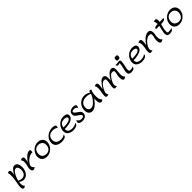

<svg xmlns="http://www.w3.org/2000/svg" viewBox="830 -3550 6559 6559"><g transform="rotate(-45 4110.0 -270.0)"><path d="M222.2 174.3Q210 186.5 189.9 201.9Q169.9 217.3 151.9 217.3Q119.6 217.3 104 198.2Q88.4 179.2 83.3 151.9Q78.1 124.5 78.1 99.6Q78.1 61 84.2 23.2Q90.3 -14.6 97.7 -51.8Q114.3 -137.7 127.7 -224.4Q141.1 -311 141.1 -398.9Q141.1 -433.1 137.2 -467.8Q133.3 -502.4 118.2 -533.7Q132.3 -542.5 149.9 -550.3Q167.5 -558.1 184.6 -558.1Q209 -558.1 221.9 -545.2Q234.9 -532.2 239.5 -512.7Q244.1 -493.2 244.1 -473.1Q244.1 -437.5 236.8 -403.1Q229.5 -368.7 220.2 -334.5Q227.1 -348.1 234.9 -361.8Q249.5 -387.2 272.5 -421.6Q295.4 -456.1 324.2 -489.3Q353 -522.5 385.7 -544.4Q418.5 -566.4 452.1 -566.4Q501 -566.4 532.5 -545.7Q564 -524.9 581.5 -490.7Q599.1 -456.5 606.2 -416.3Q613.3 -376 613.3 -336.9Q613.3 -273.9 595.9 -211.9Q578.6 -149.9 544.2 -99.1Q509.8 -48.3 458.5 -18.1Q407.2 12.2 338.9 12.2Q293.9 12.2 254.9 -7.3Q215.8 -26.9 178.2 -49.8L176.8 -38.6Q175.8 -29.8 173.8 -13.7Q171.9 2.4 170.2 18.3Q168.5 34.2 168.5 41.5Q168.5 80.1 180.4 114.3Q192.4 148.4 222.2 174.3ZM421.9 -460.4Q385.7 -460.4 353.3 -434.3Q320.8 -408.2 293.2 -366.5Q265.6 -324.7 244.1 -277.3Q222.7 -230 207.5 -186.8Q192.4 -143.6 185.1 -114.7L184.1 -105Q218.3 -88.4 257.8 -76.2Q297.4 -64 332.5 -64Q396 -64 438.5 -94.7Q481 -125.5 502.4 -176.8Q523.9 -228 523.9 -289.6Q523.9 -315.4 519.8 -345Q515.6 -374.5 504.6 -400.6Q493.7 -426.8 473.6 -443.6Q453.6 -460.4 421.9 -460.4Z M825.7 6.3Q792.5 6.3 774.2 -9.5Q755.9 -25.4 748.5 -50.8Q741.2 -76.2 741.2 -104.5Q741.2 -154.8 752.7 -203.4Q764.2 -252 775.6 -300.8Q787.1 -349.6 787.1 -399.9Q787.1 -436.5 776.6 -471.2Q766.1 -505.9 741.2 -533.7Q759.8 -543 780.3 -550.5Q800.8 -558.1 821.8 -558.1Q856.9 -558.1 873 -539.6Q889.2 -521 889.2 -486.8Q889.2 -442.9 880.4 -396Q871.6 -349.1 856.9 -315.9Q884.8 -353 919.9 -396.2Q955.1 -439.5 996.3 -478.3Q1037.6 -517.1 1084.5 -542Q1131.3 -566.9 1182.6 -566.9Q1208.5 -566.9 1216.8 -545.4Q1225.1 -523.9 1225.1 -502.9Q1225.1 -475.6 1215.3 -449.2Q1162.6 -450.7 1104.2 -430.9Q1045.9 -411.1 989 -368.4Q932.1 -325.7 882.8 -258.3Q867.2 -236.3 853 -208.5Q838.9 -180.7 838.9 -152.8Q838.9 -115.7 860.4 -86.2Q881.8 -56.6 911.6 -36.6Q901.9 -29.3 886.5 -19Q871.1 -8.8 854.7 -1.2Q838.4 6.3 825.7 6.3Z M1462.9 14.2Q1395 14.2 1340.8 -12.7Q1286.6 -39.6 1255.4 -89.6Q1224.1 -139.6 1224.1 -210Q1224.1 -283.2 1253.2 -347.7Q1282.2 -412.1 1332.8 -461.4Q1383.3 -510.7 1448.5 -538.8Q1513.7 -566.9 1585.9 -566.9Q1653.8 -566.9 1707.5 -540.3Q1761.2 -513.7 1792.5 -463.4Q1823.7 -413.1 1823.7 -342.8Q1823.7 -269.5 1794.9 -205.1Q1766.1 -140.6 1715.8 -91.3Q1665.5 -42 1600.6 -13.9Q1535.6 14.2 1462.9 14.2ZM1523.4 -66.4Q1590.8 -66.4 1637 -98.1Q1683.1 -129.9 1706.5 -182.6Q1730 -235.4 1730 -298.8Q1730 -361.8 1702.4 -403.1Q1674.8 -444.3 1627.7 -464.8Q1580.6 -485.4 1521.5 -485.4Q1457 -485.4 1411.6 -454.3Q1366.2 -423.3 1342.5 -372.1Q1318.8 -320.8 1318.8 -259.3Q1318.8 -164.1 1375.5 -115.2Q1432.1 -66.4 1523.4 -66.4Z M2188.5 14.2Q2133.8 14.2 2081.3 2Q2028.8 -10.3 1986.8 -37.4Q1944.8 -64.5 1919.9 -108.4Q1895 -152.3 1895 -215.3Q1895 -290.5 1927 -354.5Q1959 -418.5 2013.7 -466.1Q2068.4 -513.7 2137 -540.3Q2205.6 -566.9 2279.3 -566.9Q2298.3 -566.9 2324.5 -564.9Q2350.6 -563 2375.2 -555.9Q2399.9 -548.8 2416.5 -533.4Q2433.1 -518.1 2433.1 -491.2Q2433.1 -477.5 2427.2 -455.6Q2421.4 -433.6 2409.2 -425.8Q2387.2 -452.1 2354.2 -464.8Q2321.3 -477.5 2285.2 -481.4Q2249 -485.4 2216.8 -485.4Q2113.8 -485.4 2051.5 -425.5Q1989.3 -365.7 1989.3 -260.7Q1989.3 -191.4 2019.3 -148.7Q2049.3 -106 2100.6 -86.2Q2151.9 -66.4 2214.8 -66.4Q2277.3 -66.4 2311.8 -76.2Q2346.2 -85.9 2363.8 -99.4Q2381.3 -112.8 2392.6 -124.5Q2399.4 -85.9 2383.5 -59.3Q2367.7 -32.7 2336.9 -16.6Q2306.2 -0.5 2267.1 6.8Q2228 14.2 2188.5 14.2Z M2956.5 -111.8Q2956.5 -74.2 2934.8 -49.6Q2913.1 -24.9 2879.6 -11Q2846.2 2.9 2809.8 8.5Q2773.4 14.2 2744.1 14.2Q2671.9 14.2 2608.4 -8.3Q2544.9 -30.8 2505.6 -80.6Q2466.3 -130.4 2466.3 -211.9Q2466.3 -258.3 2480.7 -304.2Q2495.1 -350.1 2519 -389.6Q2571.3 -474.1 2652.6 -520.5Q2733.9 -566.9 2833 -566.9Q2870.1 -566.9 2908.7 -556.6Q2947.3 -546.4 2973.9 -521.2Q3000.5 -496.1 3000.5 -451.2Q3000.5 -394.5 2970 -354.7Q2939.5 -314.9 2889.4 -289.1Q2839.4 -263.2 2780.3 -249.3Q2721.2 -235.4 2662.8 -230.5Q2604.5 -225.6 2558.1 -227.5Q2558.1 -205.1 2560.3 -184.1Q2562.5 -163.1 2567.9 -148.4Q2582 -109.9 2620.1 -89.1Q2658.2 -68.4 2707.8 -62.3Q2757.3 -56.2 2807.4 -62.5Q2857.4 -68.8 2896.7 -85.2Q2936 -101.6 2952.6 -125Q2956.5 -121.1 2956.5 -111.8ZM2570.8 -335Q2566.9 -319.3 2563.5 -297.9Q2599.1 -295.9 2644.8 -297.6Q2690.4 -299.3 2737.1 -306.4Q2783.7 -313.5 2823 -326.9Q2862.3 -340.3 2886.5 -362.3Q2910.6 -384.3 2910.6 -415.5Q2910.6 -437.5 2895.5 -451.2Q2880.4 -464.8 2858.2 -472.2Q2835.9 -479.5 2812.7 -482.4Q2789.6 -485.4 2773.4 -485.4Q2696.8 -485.4 2643.8 -448Q2590.8 -410.6 2570.8 -335Z M3186 11.2Q3163.6 11.2 3135.7 6.8Q3107.9 2.4 3082.3 -8.3Q3056.6 -19 3040 -37.8Q3023.4 -56.6 3023.4 -85.4Q3023.4 -106 3032.2 -127.9Q3041 -149.9 3060.5 -159.2Q3074.7 -109.9 3118.2 -86.2Q3161.6 -62.5 3209.5 -62.5Q3227.5 -62.5 3252 -67.4Q3276.4 -72.3 3294.9 -85Q3313.5 -97.7 3313.5 -120.6Q3313.5 -144.5 3294.9 -166.3Q3276.4 -188 3252 -205.8Q3227.5 -223.6 3209.5 -235.4Q3179.2 -255.9 3150.4 -277.8Q3121.6 -299.8 3103 -328.9Q3084.5 -357.9 3084.5 -398.9Q3084.5 -460.9 3116.5 -497.8Q3148.4 -534.7 3198.2 -550.8Q3248 -566.9 3301.3 -566.9Q3325.7 -566.9 3352.5 -561.3Q3379.4 -555.7 3398.2 -539.8Q3417 -523.9 3417 -493.2Q3417 -473.6 3408.2 -451.2Q3399.4 -428.7 3379.9 -420.4Q3362.3 -458.5 3326.9 -473.9Q3291.5 -489.3 3252 -489.3Q3236.8 -489.3 3215.8 -485.4Q3194.8 -481.4 3178.7 -470.9Q3162.6 -460.4 3162.6 -440.4Q3162.6 -418.5 3181.4 -397Q3200.2 -375.5 3224.6 -357.9Q3249 -340.3 3265.6 -329.1Q3296.4 -308.6 3325.9 -285.9Q3355.5 -263.2 3374.8 -233.6Q3394 -204.1 3394 -162.1Q3394 -102.5 3364.5 -64Q3335 -25.4 3287.4 -7.1Q3239.7 11.2 3186 11.2Z M4005.9 -162.6V-252.4Q3987.8 -226.1 3960.9 -191.7Q3934.1 -157.2 3900.1 -121.6Q3866.2 -85.9 3827.1 -55.7Q3788.1 -25.4 3745.6 -6.6Q3703.1 12.2 3659.7 12.2Q3597.7 12.2 3557.9 -16.8Q3518.1 -45.9 3499 -94Q3480 -142.1 3480 -198.7Q3480 -274.4 3506.3 -341.1Q3532.7 -407.7 3580.6 -458.5Q3628.4 -509.3 3693.6 -538.1Q3758.8 -566.9 3836.4 -566.9Q3873 -566.9 3912.8 -557.1Q3952.6 -547.4 3988 -531.5Q4023.4 -515.6 4046.9 -496.6Q4054.2 -522 4066.7 -540.5Q4079.1 -559.1 4100.1 -559.1Q4113.8 -559.1 4127.9 -552Q4142.1 -544.9 4152.8 -537.6Q4120.1 -478.5 4109.6 -405.8Q4099.1 -333 4099.1 -266.1Q4099.1 -218.3 4104.7 -179Q4110.4 -139.6 4128.2 -105Q4146 -70.3 4181.6 -35.6Q4168 -24.9 4143.8 -9.3Q4119.6 6.3 4102.1 6.3Q4069.8 6.3 4050.8 -10.5Q4031.7 -27.3 4022 -54Q4012.2 -80.6 4009 -109.6Q4005.9 -138.7 4005.9 -162.6ZM3572.8 -250Q3572.8 -206.5 3586.2 -171.1Q3599.6 -135.7 3628.9 -115Q3658.2 -94.2 3706.1 -94.2Q3745.6 -94.2 3785.9 -115.7Q3826.2 -137.2 3864 -172.4Q3901.9 -207.5 3934.3 -249Q3966.8 -290.5 3990.7 -331.3Q4014.6 -372.1 4026.9 -403.8Q4028.8 -413.6 4031 -423.3Q4033.2 -433.1 4035.2 -443.4Q4010.7 -464.4 3977.5 -474.4Q3944.3 -484.4 3908.2 -487.3Q3872.1 -490.2 3839.8 -490.2Q3765.6 -490.2 3705.1 -462.6Q3644.5 -435.1 3608.6 -381.3Q3572.8 -327.6 3572.8 -250Z M4373.5 6.3Q4346.7 6.3 4334.2 -8.8Q4321.8 -23.9 4318.6 -45.9Q4315.4 -67.9 4315.4 -88.4Q4315.4 -140.6 4325.4 -191.7Q4335.4 -242.7 4345.2 -293.7Q4355 -344.7 4355 -397Q4355 -433.1 4346.9 -468.5Q4338.9 -503.9 4317.4 -533.7Q4333.5 -543.5 4353 -550.8Q4372.6 -558.1 4391.6 -558.1Q4431.2 -558.1 4445.1 -531.7Q4459 -505.4 4459 -471.2Q4459 -420.9 4450.2 -371.6Q4441.4 -322.3 4433.6 -272.9Q4448.7 -296.9 4472.7 -333.5Q4496.6 -370.1 4526.4 -409.9Q4556.2 -449.7 4589.6 -484.9Q4623 -520 4657.5 -542Q4691.9 -564 4724.6 -564Q4771 -564 4796.4 -543.2Q4821.8 -522.5 4832 -488.3Q4842.3 -454.1 4842.3 -414.1Q4842.3 -380.9 4841.8 -347.2Q4841.3 -313.5 4834.5 -280.8Q4848.6 -307.6 4870.8 -344.2Q4893.1 -380.9 4921.9 -419.2Q4950.7 -457.5 4983.9 -490.5Q5017.1 -523.4 5053 -543.7Q5088.9 -564 5125.5 -564Q5170.9 -564 5195.1 -545.2Q5219.2 -526.4 5228.5 -494.4Q5237.8 -462.4 5237.8 -422.9Q5237.8 -365.2 5228.8 -308.6Q5219.7 -252 5219.7 -194.3Q5219.7 -148.4 5233.2 -107.2Q5246.6 -65.9 5283.7 -35.6Q5269.5 -24.4 5245.8 -9Q5222.2 6.3 5203.6 6.3Q5175.8 6.3 5159.2 -8.5Q5142.6 -23.4 5134.3 -46.6Q5126 -69.8 5123.3 -95.2Q5120.6 -120.6 5120.6 -141.6Q5120.1 -199.2 5129.4 -246.3Q5138.7 -293.5 5148.2 -331.1Q5157.7 -368.7 5156.7 -397.5Q5156.2 -434.1 5131.3 -445.8Q5106.4 -457.5 5075.7 -457.5Q5044.4 -457.5 5014.2 -438.5Q4983.9 -419.4 4956.3 -388.4Q4928.7 -357.4 4905.5 -321.5Q4882.3 -285.6 4864.7 -251.2Q4847.2 -216.8 4836.9 -191.4Q4817.4 -143.6 4816.9 -98.6Q4816.4 -53.7 4848.6 -7.3Q4830.6 -2 4811.8 2.2Q4793 6.3 4773.9 6.3Q4747.6 6.3 4735.4 -8.8Q4723.1 -23.9 4719.7 -45.9Q4716.3 -67.9 4716.3 -87.9Q4716.3 -137.7 4726.3 -186.8Q4736.3 -235.8 4746.1 -285.2Q4755.9 -334.5 4755.9 -384.8Q4755.9 -433.1 4738.5 -445.3Q4721.2 -457.5 4675.8 -457.5Q4644.5 -457.5 4614.3 -438.2Q4584 -418.9 4556.4 -387.9Q4528.8 -356.9 4505.4 -320.8Q4481.9 -284.7 4464.1 -250.2Q4446.3 -215.8 4436 -190.4Q4415.5 -140.6 4415.5 -98.4Q4415.5 -56.2 4447.8 -7.3Q4429.7 -2 4411.1 2.2Q4392.6 6.3 4373.5 6.3Z M5472.2 -498Q5457 -490.7 5436.3 -483.9Q5415.5 -477.1 5393.8 -477.5Q5372.1 -478 5353.5 -492.9Q5335 -507.8 5323.7 -543.9Q5379.4 -542 5420.4 -550Q5461.4 -558.1 5506.3 -558.1Q5532.2 -558.1 5544.9 -546.4Q5557.6 -534.7 5561.5 -516.8Q5565.4 -499 5564.2 -479.5Q5563 -460 5561.5 -443.8Q5558.1 -412.6 5549.1 -370.1Q5540 -327.6 5530.8 -284.2Q5527.3 -269 5521.2 -242.7Q5515.1 -216.3 5510.7 -186.3Q5506.3 -156.2 5508.1 -128.9Q5509.8 -101.6 5521.7 -84.2Q5533.7 -66.9 5560.5 -66.9Q5580.6 -66.9 5608.4 -68.6Q5636.2 -70.3 5662.6 -77.1Q5689 -84 5704.1 -99.1L5705.1 -100.1V-98.6Q5705.1 -55.2 5679.7 -31Q5654.3 -6.8 5617.2 2.9Q5580.1 12.7 5544.4 12.7Q5485.4 12.7 5455.1 -8.1Q5424.8 -28.8 5415.5 -63Q5406.2 -97.2 5410.4 -138.7Q5414.6 -180.2 5425 -222.4Q5435.5 -264.6 5444.3 -300.8Q5455.6 -347.2 5464.6 -395.8Q5473.6 -444.3 5472.2 -498ZM5521 -602.5Q5490.7 -602.5 5475.8 -615.2Q5460.9 -627.9 5460.9 -659.2Q5460.9 -680.2 5465.1 -700.7Q5469.2 -721.2 5474.6 -741.2Q5493.2 -748 5512.9 -753.2Q5532.7 -758.3 5552.7 -758.3Q5582 -758.3 5599.9 -745.1Q5617.7 -731.9 5617.7 -700.2Q5617.7 -678.7 5610.8 -658.4Q5604 -638.2 5595.7 -618.7Q5577.6 -611.8 5559.1 -607.2Q5540.5 -602.5 5521 -602.5Z M6280.3 -111.8Q6280.3 -74.2 6258.5 -49.6Q6236.8 -24.9 6203.4 -11Q6169.9 2.9 6133.5 8.5Q6097.2 14.2 6067.9 14.2Q5995.6 14.2 5932.1 -8.3Q5868.7 -30.8 5829.3 -80.6Q5790 -130.4 5790 -211.9Q5790 -258.3 5804.4 -304.2Q5818.8 -350.1 5842.8 -389.6Q5895 -474.1 5976.3 -520.5Q6057.6 -566.9 6156.7 -566.9Q6193.8 -566.9 6232.4 -556.6Q6271 -546.4 6297.6 -521.2Q6324.2 -496.1 6324.2 -451.2Q6324.2 -394.5 6293.7 -354.7Q6263.2 -314.9 6213.1 -289.1Q6163.1 -263.2 6104 -249.3Q6044.9 -235.4 5986.6 -230.5Q5928.2 -225.6 5881.8 -227.5Q5881.8 -205.1 5884 -184.1Q5886.2 -163.1 5891.6 -148.4Q5905.8 -109.9 5943.8 -89.1Q5981.9 -68.4 6031.5 -62.3Q6081.1 -56.2 6131.1 -62.5Q6181.2 -68.8 6220.5 -85.2Q6259.8 -101.6 6276.4 -125Q6280.3 -121.1 6280.3 -111.8ZM5894.5 -335Q5890.6 -319.3 5887.2 -297.9Q5922.9 -295.9 5968.5 -297.6Q6014.2 -299.3 6060.8 -306.4Q6107.4 -313.5 6146.7 -326.9Q6186 -340.3 6210.2 -362.3Q6234.4 -384.3 6234.4 -415.5Q6234.4 -437.5 6219.2 -451.2Q6204.1 -464.8 6181.9 -472.2Q6159.7 -479.5 6136.5 -482.4Q6113.3 -485.4 6097.2 -485.4Q6020.5 -485.4 5967.5 -448Q5914.6 -410.6 5894.5 -335Z M6570.3 -455.6Q6570.3 -412.6 6563.5 -370.8Q6556.6 -329.1 6548.8 -287.1Q6580.1 -335 6620.1 -383.5Q6660.2 -432.1 6706.5 -472.9Q6752.9 -513.7 6802.7 -538.6Q6852.5 -563.5 6903.3 -564Q6974.1 -564.5 7002.9 -524.2Q7031.7 -483.9 7031.7 -418.5Q7031.7 -364.7 7020.5 -311.5Q7009.3 -258.3 7009.3 -204.6Q7009.3 -155.3 7025.6 -110.8Q7042 -66.4 7082.5 -35.2Q7073.2 -28.3 7057.9 -18.6Q7042.5 -8.8 7026.4 -1.2Q7010.3 6.3 6998.5 6.3Q6969.2 6.3 6951.9 -8.5Q6934.6 -23.4 6925.5 -47.1Q6916.5 -70.8 6913.6 -96.7Q6910.6 -122.6 6910.6 -144.5Q6910.6 -192.9 6919.7 -237.1Q6928.7 -281.2 6938 -321Q6947.3 -360.8 6947.3 -396Q6947.3 -422.9 6932.9 -435.8Q6918.5 -448.7 6897 -453.1Q6875.5 -457.5 6854.5 -457.5Q6811 -457.5 6764.6 -431.9Q6718.3 -406.2 6674.8 -364.3Q6631.3 -322.3 6597.4 -272.7Q6563.5 -223.1 6545.2 -174.3Q6526.9 -125.5 6530.3 -87.4Q6534.2 -64.9 6547.1 -43.7Q6560.1 -22.5 6574.2 -6.3Q6554.7 -1.5 6534.4 2.4Q6514.2 6.3 6493.7 6.3Q6466.8 6.3 6453.4 -9.3Q6439.9 -24.9 6435.5 -47.9Q6431.2 -70.8 6431.2 -91.8Q6431.2 -140.1 6440.4 -188.5Q6449.7 -236.8 6458.7 -285.6Q6467.8 -334.5 6467.8 -384.3Q6467.8 -425.3 6457.8 -463.6Q6447.8 -502 6420.9 -534.2Q6438 -542.5 6459.7 -550.3Q6481.4 -558.1 6500 -558.1Q6529.3 -558.1 6544.4 -542.5Q6559.6 -526.9 6564.9 -503.2Q6570.3 -479.5 6570.3 -455.6Z M7305.7 -520.5Q7322.8 -520.5 7339.4 -520.5Q7339.8 -558.6 7331.5 -594.2Q7323.2 -629.9 7303.2 -662.1Q7320.3 -670.9 7339.4 -678.7Q7358.4 -686.5 7377.9 -686.5Q7415 -686.5 7429.2 -663.3Q7443.4 -640.1 7443.4 -606.9Q7443.4 -585.4 7441.4 -564Q7439.5 -542.5 7436 -521.5Q7482.4 -522 7529.1 -522.9Q7575.7 -523.9 7622.1 -525.4Q7621.6 -487.8 7592.3 -468Q7563 -448.2 7516.4 -440.9Q7469.7 -433.6 7417.5 -433.1Q7399.4 -361.8 7380.9 -290.5Q7362.3 -219.2 7362.3 -145Q7362.3 -121.1 7365 -103.5Q7367.7 -85.9 7379.9 -76.4Q7392.1 -66.9 7420.9 -66.9Q7442.4 -66.9 7469.5 -68.6Q7496.6 -70.3 7522.2 -77.1Q7547.9 -84 7564.5 -99.1Q7564.5 -55.7 7539.6 -31.2Q7514.6 -6.8 7477.8 2.9Q7440.9 12.7 7404.8 12.7Q7341.3 12.7 7306.6 -16.4Q7272 -45.4 7272 -111.3Q7272 -160.2 7283.2 -213.9Q7294.4 -267.6 7308.6 -323.5Q7322.8 -379.4 7331.5 -434.1Q7307.6 -435.1 7285.2 -435.8Q7262.7 -436.5 7244.1 -436.5Q7226.1 -436.5 7208 -436Q7189.9 -435.5 7171.9 -432.6Q7171.9 -471.2 7191.9 -489.7Q7211.9 -508.3 7242.9 -514.4Q7273.9 -520.5 7305.7 -520.5Z M7859.4 14.2Q7791.5 14.2 7737.3 -12.7Q7683.1 -39.6 7651.9 -89.6Q7620.6 -139.6 7620.6 -210Q7620.6 -283.2 7649.7 -347.7Q7678.7 -412.1 7729.2 -461.4Q7779.8 -510.7 7845 -538.8Q7910.2 -566.9 7982.4 -566.9Q8050.3 -566.9 8104 -540.3Q8157.7 -513.7 8189 -463.4Q8220.2 -413.1 8220.2 -342.8Q8220.2 -269.5 8191.4 -205.1Q8162.6 -140.6 8112.3 -91.3Q8062 -42 7997.1 -13.9Q7932.1 14.2 7859.4 14.2ZM7919.9 -66.4Q7987.3 -66.4 8033.4 -98.1Q8079.6 -129.9 8103 -182.6Q8126.5 -235.4 8126.5 -298.8Q8126.5 -361.8 8098.9 -403.1Q8071.3 -444.3 8024.2 -464.8Q7977.1 -485.4 7918 -485.4Q7853.5 -485.4 7808.1 -454.3Q7762.7 -423.3 7739 -372.1Q7715.3 -320.8 7715.3 -259.3Q7715.3 -164.1 7772 -115.2Q7828.6 -66.4 7919.9 -66.4Z"/></g></svg>

Font: Lumanosimo
Style: Regular
Weight: 400
Designer: The DocRepair Project, Eduardo Rodriguez Tunni
Foundry: Google
Version: Version 1.010